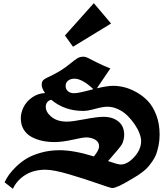

<svg xmlns="http://www.w3.org/2000/svg" viewBox="-20 -1187 1042 1207"><path d="M678.2 -1039.1 439 -893.1 388.2 -963.9 569.8 -1167ZM321.8 -293.9Q279.8 -293.9 243.2 -302.2Q206.5 -310.5 176.3 -327.4Q146 -344.2 128.4 -373.8Q110.8 -403.3 110.8 -442.4Q110.8 -479.5 128.9 -514.9Q147 -550.3 182.9 -575.2Q218.8 -600.1 263.2 -602.1Q242.2 -631.8 242.2 -653.8Q242.2 -667 246.1 -675Q250 -683.1 260.5 -689.9Q271 -696.8 283.2 -702.1Q295.4 -707.5 318.8 -719.7Q342.3 -731.9 365.2 -746.1Q392.6 -763.2 421.1 -786.9Q449.7 -810.5 466.3 -820.6Q482.9 -830.6 503.9 -830.6Q517.6 -830.6 533.7 -822.5Q549.8 -814.5 587.9 -794.9Q626 -775.4 673.8 -756.8L588.9 -631.8Q654.3 -647.5 691.9 -647.5Q724.1 -647.5 760 -638.9Q795.9 -630.4 836.4 -608.2Q877 -585.9 908.9 -552.7Q940.9 -519.5 962.2 -464.4Q983.4 -409.2 983.4 -340.8Q983.4 -305.7 977.1 -273.7Q970.7 -241.7 962.2 -218.5Q953.6 -195.3 937.7 -172.9Q921.9 -150.4 910.2 -137Q898.4 -123.5 878.2 -107.7Q857.9 -91.8 848.1 -85.7Q838.4 -79.6 818.6 -67.9Q798.8 -56.2 795.4 -54.2Q713.4 -4.9 686 -4.9Q675.3 -4.9 593.8 -33.7Q512.2 -62.5 414.3 -91.3Q316.4 -120.1 265.6 -120.1Q192.9 -120.1 139.9 -87.6Q86.9 -55.2 61 0L8.8 -41Q20 -64.9 36.4 -88.4Q52.7 -111.8 83 -140.9Q113.3 -169.9 149.4 -191.4Q185.5 -212.9 239.5 -227.8Q293.5 -242.7 354.5 -242.7Q444.8 -242.7 570.3 -203.6Q603 -243.2 603 -267.1Q603 -294.4 578.6 -308.8Q554.2 -323.2 521.5 -323.2Q502 -323.2 436.5 -308.6Q371.1 -293.9 321.8 -293.9ZM566.9 -626.5Q497.1 -692.4 447.8 -692.4Q424.3 -692.4 408.4 -680.2Q392.6 -668 392.6 -646.5Q392.6 -626 407.2 -613.5Q421.9 -601.1 444.3 -601.1Q453.1 -601.1 463.1 -602.3Q473.1 -603.5 488.3 -606.9Q503.4 -610.4 511 -612.1Q518.6 -613.8 540 -619.4Q561.5 -625 566.9 -626.5ZM302.7 -559.6Q287.1 -557.1 277.3 -544.9Q267.6 -532.7 267.6 -515.6Q267.6 -481.9 303.7 -452.1Q339.8 -422.4 400.9 -422.4Q434.1 -422.4 512.5 -437.5Q590.8 -452.6 630.4 -452.6Q688 -452.6 724.4 -423.3Q760.7 -394 760.7 -339.4Q760.7 -324.7 757.8 -312Q754.9 -299.3 751.5 -290Q748 -280.8 737.3 -266.8Q726.6 -252.9 719 -243.7Q711.4 -234.4 692.1 -212.4Q672.9 -190.4 659.2 -174.3Q721.2 -152.8 738.3 -152.8Q781.2 -152.8 824.2 -200.2Q867.2 -247.6 867.2 -300.8Q867.2 -320.8 856.9 -348.4Q846.7 -376 826.9 -405Q807.1 -434.1 782 -459.2Q756.8 -484.4 723.1 -500.2Q689.5 -516.1 654.8 -516.1Q626.5 -516.1 578.9 -502.9Q531.2 -489.7 503.4 -489.7Q385.3 -489.7 302.7 -559.6Z"/></svg>

Font: KJV1611
Style: Regular
Weight: 400
Version: Version 3.6.1